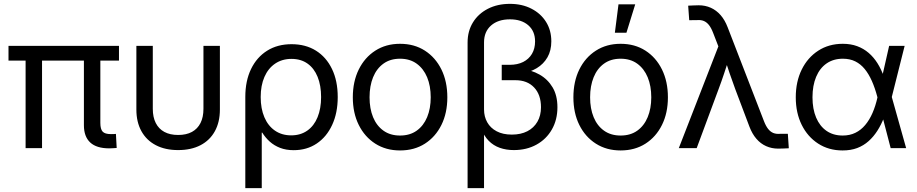

<svg xmlns="http://www.w3.org/2000/svg" viewBox="-20 -757 4683 981"><path d="M538.6 1Q473.1 1 440.9 -29.1Q408.7 -59.1 408.7 -117.2V-501H492.7V-128.9Q492.7 -97.2 504.4 -84.5Q516.1 -71.8 546.9 -71.8Q555.7 -71.8 560.8 -72Q565.9 -72.3 572.3 -72.8L576.2 -1Q567.4 -0.5 558.3 0.2Q549.3 1 538.6 1ZM110.8 0V-501H194.8V0ZM23.4 -447.3V-522.5H587.9V-447.3Z M890.1 9.8Q824.2 9.8 776.4 -15.1Q728.5 -40 702.6 -86.7Q676.8 -133.3 676.8 -197.3V-522.5H760.7V-201.2Q760.7 -158.2 775.9 -128.4Q791 -98.6 819.8 -83Q848.6 -67.4 890.1 -67.4Q932.1 -67.4 960.7 -83Q989.3 -98.6 1004.4 -128.4Q1019.5 -158.2 1019.5 -201.2V-522.5H1103.5V-197.3Q1103.5 -133.3 1077.9 -86.7Q1052.2 -40 1004.4 -15.1Q956.5 9.8 890.1 9.8Z M1233.4 204.1V-261.7Q1233.4 -343.8 1262.7 -404.3Q1292 -464.8 1345 -498Q1397.9 -531.2 1469.7 -531.2Q1541.5 -531.2 1594.2 -498.3Q1647 -465.3 1676.3 -404.5Q1705.6 -343.8 1705.6 -261.2Q1705.6 -180.2 1677.2 -118.9Q1648.9 -57.6 1598.4 -23.7Q1547.9 10.3 1480.5 10.3Q1441.4 10.3 1411.1 -1.5Q1380.9 -13.2 1358.4 -33.4Q1335.9 -53.7 1319.8 -79.6H1317.4V204.1ZM1467.8 -65.4Q1515.6 -65.4 1550 -89.6Q1584.5 -113.8 1602.5 -158Q1620.6 -202.1 1620.6 -261.2Q1620.6 -320.3 1602.8 -364.3Q1585 -408.2 1551.3 -432.1Q1517.6 -456.1 1469.2 -456.1Q1421.4 -456.1 1385.7 -431.9Q1350.1 -407.7 1331.1 -364Q1312 -320.3 1312 -261.2Q1312 -202.1 1330.8 -158Q1349.6 -113.8 1384.8 -89.6Q1419.9 -65.4 1467.8 -65.4Z M2023.9 11.7Q1952.1 11.7 1897.7 -22.9Q1843.3 -57.6 1813 -118.7Q1782.7 -179.7 1782.7 -259.8Q1782.7 -340.3 1813 -401.9Q1843.3 -463.4 1897.7 -498.3Q1952.1 -533.2 2023.9 -533.2Q2096.7 -533.2 2150.9 -498.3Q2205.1 -463.4 2235.4 -401.9Q2265.6 -340.3 2265.6 -259.8Q2265.6 -179.7 2235.4 -118.7Q2205.1 -57.6 2150.9 -22.9Q2096.7 11.7 2023.9 11.7ZM2023.9 -64.5Q2074.2 -64.5 2109.1 -89.4Q2144 -114.3 2162.4 -158.4Q2180.7 -202.6 2180.7 -259.8Q2180.7 -317.9 2162.4 -362.1Q2144 -406.2 2109.1 -431.6Q2074.2 -457 2023.9 -457Q1974.1 -457 1939.2 -431.9Q1904.3 -406.7 1886.2 -362.3Q1868.2 -317.9 1868.2 -259.8Q1868.2 -202.1 1886.2 -158.2Q1904.3 -114.3 1939.2 -89.4Q1974.1 -64.5 2023.9 -64.5Z M2369.1 204.1V-540Q2369.1 -598.1 2396.5 -642.6Q2423.8 -687 2472.9 -712.2Q2522 -737.3 2585.4 -737.3Q2647.5 -737.3 2695.3 -712.6Q2743.2 -688 2770 -645Q2796.9 -602.1 2796.9 -545.9Q2796.9 -498.5 2777.1 -464.1Q2757.3 -429.7 2722.4 -408.7Q2687.5 -387.7 2641.1 -380.4V-405.8Q2694.3 -399.9 2736.6 -376Q2778.8 -352.1 2803.5 -310.5Q2828.1 -269 2828.1 -209Q2828.1 -145 2799.8 -95.5Q2771.5 -45.9 2721.2 -18.1Q2670.9 9.8 2605.5 9.8Q2566.4 9.8 2533.7 -1.7Q2501 -13.2 2476.8 -37.8Q2452.6 -62.5 2437.5 -102.1L2453.1 -112.3V204.1ZM2595.2 -69.3Q2641.1 -69.3 2674.3 -86.4Q2707.5 -103.5 2725.8 -135Q2744.1 -166.5 2744.1 -209Q2744.1 -272.9 2709 -310.1Q2673.8 -347.2 2613.8 -347.2H2543.5V-425.8H2584Q2624 -425.8 2653.1 -440.4Q2682.1 -455.1 2698 -481.9Q2713.9 -508.8 2713.9 -545.4Q2713.9 -597.7 2679.2 -627.9Q2644.5 -658.2 2585.4 -658.2Q2524.9 -658.2 2489 -626.7Q2453.1 -595.2 2453.1 -540.5V-197.8Q2453.1 -161.1 2469.5 -132.1Q2485.8 -103 2517.6 -86.2Q2549.3 -69.3 2595.2 -69.3Z M3150.9 11.7Q3079.1 11.7 3024.7 -22.9Q2970.2 -57.6 2939.9 -118.7Q2909.7 -179.7 2909.7 -259.8Q2909.7 -340.3 2939.9 -401.9Q2970.2 -463.4 3024.7 -498.3Q3079.1 -533.2 3150.9 -533.2Q3223.6 -533.2 3277.8 -498.3Q3332 -463.4 3362.3 -401.9Q3392.6 -340.3 3392.6 -259.8Q3392.6 -179.7 3362.3 -118.7Q3332 -57.6 3277.8 -22.9Q3223.6 11.7 3150.9 11.7ZM3150.9 -64.5Q3201.2 -64.5 3236.1 -89.4Q3271 -114.3 3289.3 -158.4Q3307.6 -202.6 3307.6 -259.8Q3307.6 -317.9 3289.3 -362.1Q3271 -406.2 3236.1 -431.6Q3201.2 -457 3150.9 -457Q3101.1 -457 3066.2 -431.9Q3031.2 -406.7 3013.2 -362.3Q2995.1 -317.9 2995.1 -259.8Q2995.1 -202.1 3013.2 -158.2Q3031.2 -114.3 3066.2 -89.4Q3101.1 -64.5 3150.9 -64.5ZM3121.6 -589.8 3140.1 -734.9H3225.6L3180.7 -589.8Z M3448.2 0 3650.4 -520 3623.5 -589.4Q3613.8 -614.7 3602.1 -629.4Q3590.3 -644 3575.9 -649.9Q3561.5 -655.8 3542.5 -654.3L3501.5 -653.8L3496.1 -728Q3507.8 -728.5 3521.7 -729.2Q3535.6 -730 3550.3 -730Q3583.5 -730 3611.8 -717.3Q3640.1 -704.6 3661.9 -679.7Q3683.6 -654.8 3697.8 -617.7L3883.3 -138.2Q3893.1 -112.8 3904.8 -98.1Q3916.5 -83.5 3930.9 -77.6Q3945.3 -71.8 3963.9 -73.2H4005.4L4010.3 0.5Q3999 1 3985.1 1.7Q3971.2 2.4 3956.5 2.4Q3922.9 2.4 3894.5 -10.3Q3866.2 -22.9 3844.7 -47.9Q3823.2 -72.8 3809.1 -109.9L3736.3 -302.7Q3721.2 -343.3 3707.8 -382.8Q3694.3 -422.4 3681.6 -461.9H3706.1Q3693.4 -422.9 3680.2 -382.8Q3667 -342.8 3651.9 -302.7L3539.6 0Z M4285.2 11.7Q4214.4 11.7 4160.4 -23.2Q4106.4 -58.1 4076.2 -119.1Q4045.9 -180.2 4045.9 -259.8Q4045.9 -339.8 4076.2 -401.4Q4106.4 -462.9 4160.6 -498Q4214.8 -533.2 4286.1 -533.2Q4327.1 -533.2 4359.9 -521Q4392.6 -508.8 4418.2 -486.8Q4443.8 -464.8 4463.1 -434.3Q4482.4 -403.8 4495.6 -366.2H4525.9L4536.1 -262.7L4609.9 0H4530.8L4462.4 -262.7Q4450.7 -307.1 4434.8 -343Q4418.9 -378.9 4398.2 -404.3Q4377.4 -429.7 4349.9 -443.4Q4322.3 -457 4286.6 -457Q4238.3 -457 4203.4 -432.9Q4168.5 -408.7 4149.9 -364.3Q4131.3 -319.8 4131.3 -259.8Q4131.3 -200.2 4149.9 -156.2Q4168.5 -112.3 4202.9 -88.4Q4237.3 -64.5 4285.6 -64.5Q4321.8 -64.5 4350.3 -78.4Q4378.9 -92.3 4400.6 -118.2Q4422.4 -144 4438 -179.9Q4453.6 -215.8 4463.4 -259.8L4522.9 -522.5H4602.1L4536.1 -259.8L4525.9 -156.2H4496.6Q4482.4 -119.6 4462.9 -89.1Q4443.4 -58.6 4418 -35.9Q4392.6 -13.2 4359.9 -0.7Q4327.1 11.7 4285.2 11.7Z"/></svg>

Font: Inter 28pt
Style: Regular
Weight: 400
Designer: Rasmus Andersson
Foundry: rsms
Version: Version 4.001;git-66647c0bb